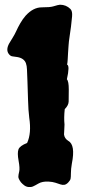

<svg xmlns="http://www.w3.org/2000/svg" viewBox="-20 -750 351 792"><path d="M255.9 -422.9Q263.7 -415 263.7 -380.9Q263.7 -346.7 263.2 -331.1Q262.7 -315.4 247.1 -299.8Q243.2 -264.6 246.1 -236.3Q246.1 -224.6 245.1 -214.4Q244.1 -204.1 244.1 -195.3Q246.1 -178.7 261.7 -168.9Q292 -152.3 276.4 -75.2Q272.5 -52.7 272.5 -35.6Q272.5 -18.6 271 -12.2Q269.5 -5.9 261.7 2.4Q253.9 10.7 246.1 12.2Q238.3 13.7 229.5 10.7L209 3.9Q197.3 0 179.7 -1Q154.3 -2 139.2 6.8Q124 15.6 116.2 19Q108.4 22.5 98.1 21.5Q87.9 20.5 80.1 14.6Q72.3 8.8 66.4 2Q55.7 -12.7 55.7 -20.5Q55.7 -28.3 59.1 -42Q62.5 -55.7 56.6 -87.4Q50.8 -119.1 56.2 -133.8Q61.5 -148.4 91.8 -160.2Q110.4 -200.2 100.6 -264.6Q96.7 -295.9 95.7 -336.9Q94.7 -377.9 93.3 -412.6Q91.8 -447.3 91.3 -462.9Q90.8 -478.5 86.9 -489.3Q79.1 -509.8 51.8 -514.6Q39.1 -516.6 30.8 -517.6Q22.5 -518.6 15.6 -528.3Q3.9 -544.9 17.6 -570.3Q24.4 -582 32.7 -595.2Q41 -608.4 47.4 -622.6Q53.7 -636.7 63.5 -653.8Q73.2 -670.9 85.9 -685.5Q117.2 -719.7 152.3 -719.7Q186.5 -719.7 199.2 -723.6Q221.7 -730.5 227.5 -730.5Q252.9 -730.5 270.5 -712.9Q279.3 -704.1 277.3 -682.1Q275.4 -660.2 272.9 -640.6Q270.5 -621.1 267.1 -599.6Q263.7 -578.1 262.7 -561Q261.7 -543.9 260.7 -531.2Q259.8 -518.6 259.3 -505.9Q258.8 -493.2 256.8 -483.4Q268.6 -479.5 255.9 -422.9Z"/></svg>

Font: Creepster
Style: Regular
Weight: 400
Designer: Font Diner, Inc
Foundry: Font Diner, Inc
Version: Version 1.002